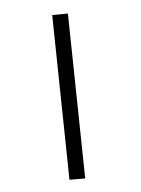

<svg xmlns="http://www.w3.org/2000/svg" viewBox="-157 -849 721 981"><g transform="rotate(-20 203.0 -358.0)"><path d="M52 42 257 -779 335 -759 130 63Z"/></g></svg>

Font: SUITE Medium
Style: Regular
Weight: 500
Designer: Sun
Foundry: Sun
Version: Version 2.040